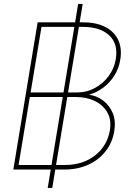

<svg xmlns="http://www.w3.org/2000/svg" viewBox="-20 -838 651 949"><path d="M215.8 90.8 366.2 -818.4H388.7L238.3 90.8ZM45.9 0 166 -727.5H392.1Q456.1 -727.5 500.2 -704.8Q544.4 -682.1 564.2 -640.6Q584 -599.1 574.2 -541.5Q567.4 -499 544.9 -463.9Q522.5 -428.7 490 -404.5Q457.5 -380.4 421.4 -370.6V-369.6Q459 -364.3 490 -340.8Q521 -317.4 537.1 -279.3Q553.2 -241.2 544.9 -190.4Q535.6 -133.3 502.2 -90.6Q468.8 -47.9 416.5 -23.9Q364.3 0 297.4 0ZM71.8 -22.5H299.8Q390.1 -22.5 450.2 -70.1Q510.3 -117.7 522.9 -193.4Q531.7 -245.1 510.7 -282Q489.7 -318.8 449 -338.6Q408.2 -358.4 356.9 -358.4H127.4ZM131.3 -380.9H358.9Q408.7 -380.9 450 -403.6Q491.2 -426.3 518.1 -463.6Q544.9 -501 552.2 -544.4Q564.9 -621.6 519.8 -663.3Q474.6 -705.1 389.6 -705.1H185.1Z"/></svg>

Font: Inter 28pt Thin
Style: Italic
Weight: 250
Italic angle: -9.3988°
Designer: Rasmus Andersson
Foundry: rsms
Version: Version 4.001;git-66647c0bb